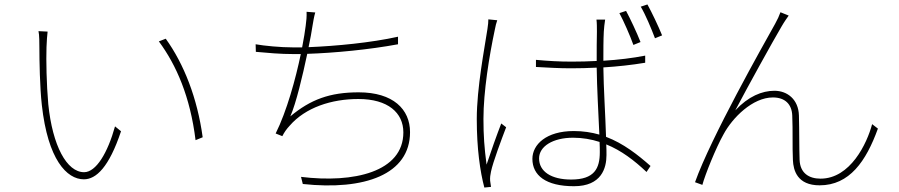

<svg xmlns="http://www.w3.org/2000/svg" viewBox="-20 -818 4040 863"><path d="M194 -676 153 -678C157 -662 157 -622 157 -603C157 -548 159 -426 168 -346C195 -101 280 -12 357 -12C412 -12 470 -66 524 -228L497 -250C464 -131 412 -44 358 -44C280 -44 216 -163 197 -350C189 -440 187 -547 189 -606C190 -630 192 -664 194 -676ZM725 -644 694 -632C773 -525 835 -383 859 -188L891 -201C867 -377 807 -530 725 -644Z M1769 -653C1648 -626 1490 -611 1367 -606C1375 -644 1381 -677 1384 -698C1387 -718 1392 -745 1397 -762L1358 -765C1359 -744 1357 -724 1354 -702C1351 -679 1346 -645 1338 -605C1324 -605 1310 -605 1297 -605C1241 -605 1168 -612 1129 -619L1130 -585C1184 -580 1240 -575 1298 -575H1332C1309 -464 1269 -318 1219 -218L1249 -206C1258 -224 1268 -238 1282 -253C1353 -335 1470 -373 1591 -373C1724 -373 1793 -311 1793 -223C1793 -45 1570 6 1333 -23L1341 9C1619 39 1823 -34 1823 -224C1823 -327 1747 -403 1592 -403C1463 -403 1376 -371 1285 -295C1311 -354 1340 -477 1361 -576C1483 -580 1640 -595 1769 -619Z M2859 -629C2843 -670 2812 -736 2794 -769L2764 -759C2783 -724 2812 -658 2827 -616ZM2175 -731C2175 -720 2174 -707 2171 -688C2158 -602 2123 -423 2123 -283C2123 -150 2138 -47 2157 25L2187 22C2186 15 2184 3 2183 -6C2182 -19 2184 -34 2187 -47C2196 -90 2234 -191 2255 -246L2233 -263C2215 -217 2185 -133 2167 -78C2157 -154 2153 -208 2153 -284C2153 -406 2179 -567 2204 -684C2207 -702 2211 -715 2215 -727ZM2676 -134C2676 -61 2652 -11 2547 -11C2458 -11 2403 -47 2403 -106C2403 -160 2465 -199 2556 -199C2598 -199 2638 -192 2675 -180C2676 -162 2676 -146 2676 -134ZM2880 -568C2824 -557 2759 -549 2692 -545C2692 -588 2692 -640 2694 -676C2695 -694 2697 -710 2700 -730H2661C2663 -715 2663 -694 2663 -675C2662 -639 2662 -596 2662 -544C2625 -542 2587 -541 2549 -541C2493 -541 2443 -544 2389 -549V-517C2445 -514 2492 -511 2546 -511C2585 -511 2623 -512 2662 -514C2663 -427 2670 -302 2674 -213C2639 -223 2601 -229 2559 -229C2435 -229 2373 -168 2373 -104C2373 -30 2433 19 2560 19C2684 19 2706 -63 2706 -121C2706 -136 2706 -152 2705 -169C2772 -142 2831 -97 2886 -45L2904 -72C2847 -122 2783 -173 2704 -203C2701 -302 2693 -423 2692 -515C2756 -519 2820 -526 2880 -536ZM2860 -788C2881 -753 2907 -691 2924 -646L2956 -659C2939 -701 2909 -764 2890 -798Z M3525 -748 3488 -763C3482 -746 3475 -731 3464 -711C3411 -616 3175 -199 3104 1L3137 13C3149 -32 3198 -154 3232 -214C3272 -289 3363 -380 3454 -380C3508 -380 3539 -350 3541 -299C3544 -231 3541 -159 3544 -98C3546 -53 3563 15 3664 15C3798 15 3873 -93 3926 -240L3900 -260C3877 -173 3802 -15 3668 -15C3616 -15 3576 -40 3574 -100C3572 -154 3573 -227 3571 -299C3569 -371 3519 -410 3461 -410C3405 -410 3344 -385 3285 -322C3339 -425 3454 -633 3493 -699C3505 -720 3518 -738 3525 -748Z"/></svg>

Font: Noto Sans CJK Thin
Style: Regular
Weight: 100
Designer: Ryoko NISHIZUKA (kana & ideographs); Paul D. Hunt (Latin, Greek & Cyrillic); Wenlong ZHANG (bopomofo); Sandoll Communica
Foundry: Adobe Systems Incorporated
Version: Version 1.000;PS 1;hotconv 1.0.78;makeotf.lib2.5.61930